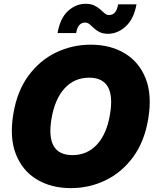

<svg xmlns="http://www.w3.org/2000/svg" viewBox="-20 -970 811 1000"><path d="M349.1 9.8Q247.1 9.8 172.1 -35.2Q97.2 -80.1 63 -166.3Q28.8 -252.4 49.3 -376Q68.8 -494.6 127.7 -575Q186.5 -655.3 271.2 -696.3Q356 -737.3 452.6 -737.3Q554.2 -737.3 629.2 -692.6Q704.1 -647.9 738.5 -561.8Q772.9 -475.6 752 -350.6Q732.4 -232.4 673.3 -152.1Q614.3 -71.8 529.8 -31Q445.3 9.8 349.1 9.8ZM357.4 -162.1Q434.6 -162.1 485.6 -217.8Q536.6 -273.4 553.2 -376Q584.5 -565.4 444.3 -565.4Q367.2 -565.4 316.2 -509.5Q265.1 -453.6 248 -350.6Q216.8 -162.1 357.4 -162.1ZM544.4 -793.9Q516.6 -793.9 499 -802.7Q481.4 -811.5 469.5 -823Q457.5 -834.5 446.8 -843.5Q436 -852.5 422.4 -852.5Q385.3 -851.6 376.5 -797.9H279.8Q293 -875 334 -912.6Q375 -950.2 425.3 -950.2Q453.1 -950.2 471.2 -941.4Q489.3 -932.6 502 -921.1Q514.6 -909.7 525.1 -900.6Q535.6 -891.6 548.3 -891.6Q568.8 -892.1 580.1 -907Q591.3 -921.9 595.2 -947.3H690.9Q677.2 -872.1 636 -833.5Q594.7 -794.9 544.4 -793.9Z"/></svg>

Font: Inter Tight Black
Style: Italic
Weight: 900
Italic angle: -9.39999°
Designer: Rasmus Andersson
Foundry: rsms
Version: Version 3.004; ttfautohint (v1.8.4.7-5d5b)